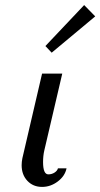

<svg xmlns="http://www.w3.org/2000/svg" viewBox="-20 -732 398 762"><path d="M65.9 0ZM314 -711.9 357.9 -667 185.1 -522.9 160.2 -549.3ZM155.8 -134.8Q150.9 -113.3 150.9 -88.9Q150.9 -40 171.9 -40Q185.5 -40 196.5 -47.1Q207.5 -54.2 210 -64H244.1Q237.8 -33.2 209.2 -11.7Q180.7 9.8 147 9.8Q111.3 9.8 88.6 -14.4Q65.9 -38.6 65.9 -76.2Q65.9 -89.4 68.8 -104L147 -439.9H227.1Z"/></svg>

Font: Pfennig
Style: Italic
Weight: 500
Italic angle: -13°
Version: Version 20120410 ; ttfautohint (v0.8)